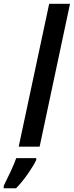

<svg xmlns="http://www.w3.org/2000/svg" viewBox="-74 -780 393 1021"><path d="M187.5 -759.8H298.3L136.7 0H25.4ZM12.2 61H118.7V70.8Q105.5 99.6 73.7 145Q42 190.4 11.2 221.2H-54.2V208Q-34.7 169.4 -15.6 128.2Q3.4 86.9 12.2 61Z"/></svg>

Font: Viking Open Sans Light
Style: Bold Italic
Weight: 600
Italic angle: -12°
Foundry: Ascender Corporation
Version: Version 2.000